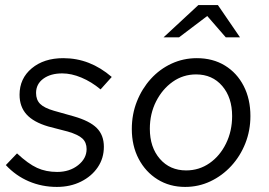

<svg xmlns="http://www.w3.org/2000/svg" viewBox="-20 -726 1058 756"><path d="M204 10Q145 10 93.5 -12Q42 -34 3 -76L47 -122Q91 -81 126 -65Q161 -49 205 -49Q254 -49 287.5 -75.5Q321 -102 321 -139Q321 -165 304.5 -180.5Q288 -196 247 -208L170 -228Q112 -245 84.5 -275.5Q57 -306 57 -353Q57 -417 105 -457Q153 -497 229 -497Q282 -497 329.5 -478.5Q377 -460 420 -423L376 -374Q340 -404 300.5 -420.5Q261 -437 225 -437Q179 -437 150.5 -416Q122 -395 122 -360Q122 -333 138 -317Q154 -301 192 -290L270 -268Q333 -250 361 -222Q389 -194 389 -148Q389 -103 365 -67.5Q341 -32 299 -11Q257 10 204 10Z M709 10Q648 10 600.5 -19.5Q553 -49 526 -100.5Q499 -152 499 -218Q499 -276 519 -326.5Q539 -377 574 -415.5Q609 -454 655.5 -475.5Q702 -497 755 -497Q818 -497 865.5 -468Q913 -439 939.5 -387.5Q966 -336 966 -269Q966 -212 946 -161.5Q926 -111 890.5 -72.5Q855 -34 808.5 -12Q762 10 709 10ZM713 -55Q764 -55 805 -83.5Q846 -112 870 -161Q894 -210 894 -269Q894 -342 855 -387.5Q816 -433 752 -433Q701 -433 660 -404Q619 -375 594.5 -326.5Q570 -278 570 -219Q570 -146 609.5 -100.5Q649 -55 713 -55ZM624 -579 761 -706H838L925 -579H869L796 -663L685 -579Z"/></svg>

Font: Red Hat Text
Style: Italic
Weight: 300
Italic angle: -12°
Designer: Pentagram, MCKL
Foundry: Pentagram, MCKL
Version: Version 1.023